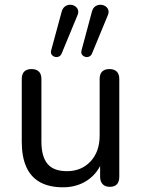

<svg xmlns="http://www.w3.org/2000/svg" viewBox="-20 -787 602 816"><path d="M248 9Q189 9 150 -12.8Q111 -34.5 91.8 -77.5Q72.5 -120.5 72.5 -184.5V-451Q72.5 -472.5 83.2 -483Q94 -493.5 114 -493.5Q134 -493.5 145 -483Q156 -472.5 156 -451V-185.5Q156 -121.5 182 -90.5Q208 -59.5 264.5 -59.5Q326 -59.5 364.8 -101Q403.5 -142.5 403.5 -210.5V-451Q403.5 -472.5 414.2 -483Q425 -493.5 445 -493.5Q465 -493.5 476 -483Q487 -472.5 487 -451V-36Q487 7 446.5 7Q427 7 416.2 -4.2Q405.5 -15.5 405.5 -36V-126.5L418.5 -111.5Q398.5 -53 353.2 -22Q308 9 248 9ZM371 -559.5Q367 -550 358.8 -546.5Q350.5 -543 342 -545.5Q333.5 -548 328.5 -555Q323.5 -562 326.5 -573L370.5 -737Q374.5 -752.5 384.2 -759.5Q394 -766.5 405.5 -766.8Q417 -767 426.5 -761.5Q436 -756 440 -745.8Q444 -735.5 438 -721.5ZM242 -559.5Q238 -550 229.8 -546.5Q221.5 -543 213 -545.5Q204.5 -548 199.5 -555Q194.5 -562 197.5 -573L242 -737Q246 -752 255.8 -759.2Q265.5 -766.5 277 -766.8Q288.5 -767 298 -761.2Q307.5 -755.5 311.2 -745.5Q315 -735.5 309 -721.5Z"/></svg>

Font: Nunito ExtraLight
Style: Regular
Weight: 200
Designer: Vernon Adams
Foundry: Vernon Adams
Version: Version 3.602;April 4, 2023;FontCreator 14.0.0.2856 64-bit